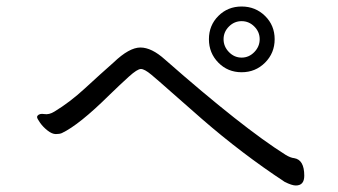

<svg xmlns="http://www.w3.org/2000/svg" viewBox="-20 -678 1040 590"><path d="M329 -486Q377 -532 411.5 -532Q446 -532 487 -495Q726 -285 858 -202Q873 -193 884 -192Q915 -187 915 -138Q915 -108 889 -108Q877 -108 855 -119Q723 -206 601 -312Q547 -359 506.5 -395Q466 -431 445 -448.5Q424 -466 413 -466Q402 -466 376 -442.5Q350 -419 316 -386Q223 -294 170 -269Q163 -266 151.5 -266Q140 -266 126 -277Q112 -288 103 -301Q94 -314 94 -317.5Q94 -321 95 -322Q101 -330 116 -327.5Q131 -325 147 -335Q195 -364 241 -406.5Q287 -449 329 -486ZM667 -557.5Q667 -535 683.5 -518Q700 -501 722.5 -501Q745 -501 761.5 -518Q778 -535 778 -557.5Q778 -580 761.5 -596.5Q745 -613 722.5 -613Q700 -613 683.5 -596.5Q667 -580 667 -557.5ZM722.5 -658Q765 -658 794.5 -629Q824 -600 824 -557.5Q824 -515 794.5 -485.5Q765 -456 722.5 -456Q680 -456 651 -485.5Q622 -515 622 -557.5Q622 -600 651 -629Q680 -658 722.5 -658Z"/></svg>

Font: LXGW WenKai Lite
Style: Regular
Weight: 400
Designer: LXGW / Fontworks Inc.
Foundry: LXGW / Fontworks Inc.
Version: Version 1.511; March 25, 2025